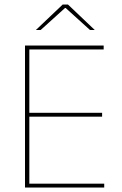

<svg xmlns="http://www.w3.org/2000/svg" viewBox="-20 -844 547 864"><path d="M112 0H92.5V-639H112ZM449 0H99V-17.5H449ZM439.5 -319H102.5V-336.5H439.5ZM446.5 -621.5H98V-639H446.5ZM142 -709.5 262 -823.5H286L406 -709.5V-709H385L275.5 -808H272.5L163 -709H142Z"/></svg>

Font: Anek Malayalam Thin
Style: Regular
Weight: 250
Version: Version 1.003